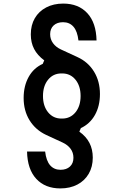

<svg xmlns="http://www.w3.org/2000/svg" viewBox="-20 -836 690 1072"><path d="M418 -610Q412 -662 390 -687Q368 -712 332 -712Q299 -712 279.5 -694Q260 -676 260 -645Q260 -617 276 -595Q292 -573 320 -560L413 -517Q472 -490 505 -436Q538 -382 538 -311Q538 -244 510 -194Q482 -144 430 -120L323 -170V-174H327Q373 -174 401.5 -209Q430 -244 430 -300Q430 -356 401.5 -391Q373 -426 327 -426H323L218 -478L227 -499Q189 -527 170.5 -562.5Q152 -598 152 -644Q152 -696 174.5 -734.5Q197 -773 238 -794.5Q279 -816 333 -816Q418 -816 467.5 -762.5Q517 -709 519 -610ZM232 10Q238 62 260 87Q282 112 318 112Q351 112 370.5 94Q390 76 390 45Q390 16 374 -5.5Q358 -27 330 -40L237 -83Q178 -111 145 -164.5Q112 -218 112 -289Q112 -356 140 -406.5Q168 -457 220 -480L327 -430V-426H323Q277 -426 248.5 -391Q220 -356 220 -300Q220 -244 248.5 -209Q277 -174 323 -174H327L432 -122L423 -101Q461 -74 479.5 -38Q498 -2 498 44Q498 95 475.5 134Q453 173 412 194.5Q371 216 317 216Q232 216 182.5 162.5Q133 109 131 10Z"/></svg>

Font: Martian Mono SemiCondensed
Style: Regular
Weight: 400
Width: 4
Designer: Roman Shamin
Foundry: Evil Martians
Version: Version 1.000